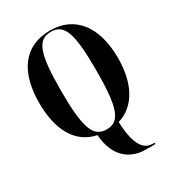

<svg xmlns="http://www.w3.org/2000/svg" viewBox="-223 -855 1112 1220"><g transform="rotate(-30 333.5 -245.0)"><path d="M483 235H554V225H541C492 225 429 196 422 -3C551 -41 622 -172 622 -358C622 -583 520 -725 335 -725C139 -725 45 -582 45 -359C45 -165 116 -28 264 2C275 172 377 235 483 235ZM334 0C237 0 204 -83 204 -358C204 -634 237 -715 335 -715C432 -715 463 -634 463 -358C463 -82 430 0 334 0Z"/></g></svg>

Font: Noto Serif Display ExtraCondensed ExtraBold
Style: Regular
Weight: 800
Width: 2
Designer: Monotype Design Team
Foundry: Monotype Imaging Inc.
Version: Version 2.009